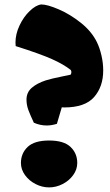

<svg xmlns="http://www.w3.org/2000/svg" viewBox="-20 -812 483 842"><path d="M180.7 -459.5Q207.5 -467.8 252 -476.6Q276.4 -481 289.6 -484.4Q293 -489.3 293 -495.6Q293 -501 290.5 -504.9Q259.3 -529.8 208 -552.7Q156.7 -575.7 48.8 -609.9Q47.9 -619.6 47.9 -625.5Q47.9 -662.6 65.7 -700.4Q83.5 -738.3 110.4 -763.9Q137.2 -789.6 161.1 -792.5Q187.5 -792.5 237.5 -771Q287.6 -749.5 335 -711.7Q382.3 -673.8 405.3 -626.5Q417.5 -601.1 425 -568.4Q432.6 -535.6 432.6 -502.9Q432.6 -432.1 392.8 -386.5Q353 -340.8 261.7 -340.8L251 -341.3L229.5 -269Q206.1 -261.7 184.6 -261.7Q155.8 -261.7 128.4 -273.9Q112.8 -307.1 104.5 -329.3Q96.2 -351.6 96.2 -375Q96.2 -406.7 119.1 -426.8Q142.1 -446.8 180.7 -459.5ZM318.8 -97.2Q318.8 -68.8 301 -44.2Q283.2 -19.5 254.6 -4.9Q226.1 9.8 195.3 9.8Q164.6 9.8 136 -4.9Q107.4 -19.5 89.6 -44.2Q71.8 -68.8 71.8 -97.2Q71.8 -139.6 101.3 -167.7Q130.9 -195.8 195.3 -195.8Q259.8 -195.8 289.3 -167.7Q318.8 -139.6 318.8 -97.2Z"/></svg>

Font: Kavoon
Style: Regular
Weight: 400
Designer: Viktoriya Grabowska
Foundry: Viktoriya Grabowska
Version: Version 1.004; ttfautohint (v1.4.1)